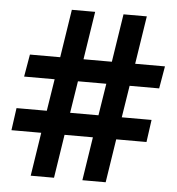

<svg xmlns="http://www.w3.org/2000/svg" viewBox="-51 -748 733 796"><g transform="rotate(5 315.5 -350.0)"><path d="M321 0H418L446 -181H572L585 -274H461L482 -407H605L621 -500H497L528 -700H431L400 -500H282L313 -700H216L185 -500H59L43 -407H170L149 -274H23L10 -181H134L106 0H203L231 -181H349ZM246 -274 267 -407H385L364 -274Z"/></g></svg>

Font: HB Figtree Prototype
Style: Bold
Weight: 700
Designer: Alfredo Marco Pradil
Foundry: Hanken Design Co.®
Version: Version 1.002;Glyphs 3.2 (3228)